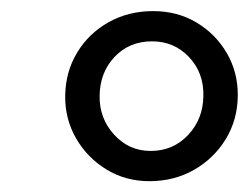

<svg xmlns="http://www.w3.org/2000/svg" viewBox="-20 -814 449 346"><path d="M249 -487.5Q206.5 -487.5 172 -508.5Q137.5 -529.5 117.2 -564.5Q97 -599.5 97.5 -641Q98 -684.5 119 -719.2Q140 -754 175.8 -774Q211.5 -794 256 -794Q299.5 -794 334 -773.5Q368.5 -753 388.8 -718.2Q409 -683.5 408.5 -641Q408 -598 386.8 -563.2Q365.5 -528.5 329.8 -508Q294 -487.5 249 -487.5ZM251.5 -542Q292 -542 319 -570.8Q346 -599.5 346.5 -641Q347.5 -682.5 320.8 -711Q294 -739.5 254 -739.5Q213 -739.5 186.5 -711.5Q160 -683.5 159.5 -641Q159 -600.5 185.8 -571.2Q212.5 -542 251.5 -542Z"/></svg>

Font: Merriweather 60pt SemiBold
Style: Italic
Weight: 600
Italic angle: -7.8°
Version: Version 2.101